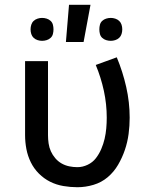

<svg xmlns="http://www.w3.org/2000/svg" viewBox="-20 -776 640 804"><path d="M304 8Q275 8 245.5 3Q216 -2 190 -15Q164 -28 143 -49Q122 -70 109 -96.5Q96 -123 90.5 -152Q85 -181 85 -210V-520H181V-210Q181 -193 183.5 -175.5Q186 -158 193 -142.5Q200 -127 211.5 -113.5Q223 -100 238 -91.5Q253 -83 270 -79.5Q287 -76 304 -76Q326 -76 347 -86Q368 -96 381.5 -113.5Q395 -131 404 -152Q413 -173 418 -194.5Q423 -216 425 -238.5Q427 -261 427 -283Q427 -340 415 -395.5Q403 -451 381 -504L469 -536Q494 -476 508.5 -412Q523 -348 523 -283Q523 -249 518.5 -215Q514 -181 503 -148.5Q492 -116 474.5 -86Q457 -56 431 -34Q405 -12 371.5 -2Q338 8 304 8ZM444 -605Q434 -605 424.5 -608Q415 -611 408 -617.5Q401 -624 398.5 -633.5Q396 -643 396 -653Q396 -663 398.5 -672.5Q401 -682 408 -688.5Q415 -695 424.5 -698Q434 -701 444 -701Q453 -701 462.5 -698Q472 -695 479 -688.5Q486 -682 489 -672.5Q492 -663 492 -653Q492 -643 489 -633.5Q486 -624 479 -617.5Q472 -611 462.5 -608Q453 -605 444 -605ZM156 -605Q147 -605 137.5 -608Q128 -611 121 -617.5Q114 -624 111 -633.5Q108 -643 108 -653Q108 -663 111 -672.5Q114 -682 121 -688.5Q128 -695 137.5 -698Q147 -701 156 -701Q166 -701 175.5 -698Q185 -695 192 -688.5Q199 -682 201.5 -672.5Q204 -663 204 -653Q204 -643 201.5 -633.5Q199 -624 192 -617.5Q185 -611 175.5 -608Q166 -605 156 -605ZM256 -600 269 -756H359L330 -600Z"/></svg>

Font: Iosevka Fixed Curly Md Ex
Style: Regular
Weight: 500
Width: 7
Monospace: yes
Designer: Belleve Invis
Foundry: Belleve Invis
Version: Version 30.1.2